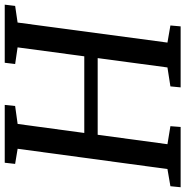

<svg xmlns="http://www.w3.org/2000/svg" viewBox="-7 -777 783 811"><g transform="rotate(-90 384.5 -371.5)"><path d="M-0.9 0 3.4 -43.2 76 -55.7 161.6 -688.5 97.7 -699.1 102.6 -743H346.9L342.3 -699.1L266.5 -688.5L228.4 -407H552.1L589.9 -688.7L519.6 -699L524.9 -743H770.3L765 -699L694.8 -688.7L610.1 -55.7L682.4 -43.2L678.6 0H420.9L425.1 -43.2L505.1 -55.7L544.6 -350.4H220.7L180.9 -55.7L257 -43.2L253.7 0Z"/></g></svg>

Font: Merriweather Light
Style: Italic
Weight: 300
Italic angle: -7.8°
Designer: Eben Sorkin
Foundry: Eben Sorkin
Version: Version 2.101